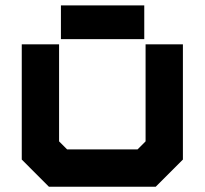

<svg xmlns="http://www.w3.org/2000/svg" viewBox="-20 -708 776 728"><path d="M165.5 0 62.5 -103V-540H204V-172L234.5 -141.5H501.5L532 -172V-540H673.5V-103L570.5 0ZM211 -559.5V-687.5H527V-559.5Z"/></svg>

Font: Tourney Expanded Black
Style: Regular
Weight: 900
Width: 7
Designer: Tyler Finck
Foundry: Etcetera Type Co
Version: Version 1.010; ttfautohint (v1.8.3)